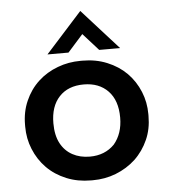

<svg xmlns="http://www.w3.org/2000/svg" viewBox="-52 -761 723 819"><g transform="rotate(-5 309.5 -352.0)"><path d="M313 9.5H305Q248 9.5 200.5 -10Q151.5 -30 117 -65Q82.5 -100 63.5 -147Q45 -192 45 -243V-251Q45 -307 65.5 -353Q86 -400 122 -433.5Q158 -467 206.5 -485Q252.5 -502.5 305 -502.5H313Q370 -502.5 417.5 -483Q466.5 -463 501 -428.5Q535.5 -393.5 554.5 -347Q573 -302 573 -251V-243Q573 -187.5 553 -142.5Q532 -95 496 -61Q460 -27.5 411.5 -8.5Q365 9.5 313 9.5ZM309 -92Q373.5 -92 414.5 -134Q452 -178.5 452 -247Q452 -320.5 413.2 -360.8Q374.5 -401 309 -401Q242 -401 204 -360.2Q166 -319.5 166 -247Q166 -195.5 184.2 -161.2Q202.5 -127 234.8 -109.5Q267 -92 309 -92ZM477.5 -542H388L322 -615.5L256.5 -542H166.5L322 -714.5Z"/></g></svg>

Font: Acari Sans Neue
Style: Bold
Weight: 700
Designer: Alfredo Marco Pradil (font), Cristiano Sobral (main changes)
Foundry: Hanken Design Co. (font), Cristiano Sobral (main changes)
Version: Version 2.459;March 19, 2022;FontCreator 14.0.0.2808 64-bit;